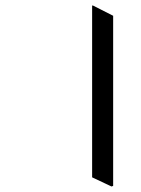

<svg xmlns="http://www.w3.org/2000/svg" viewBox="-20 -644 511 694"><path d="M383 30 313 -3V-624H316L389 -587V28Z"/></svg>

Font: Noto Serif Bengali SemiBold
Style: Regular
Weight: 600
Version: Version 2.003